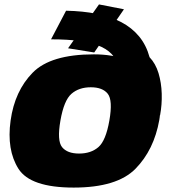

<svg xmlns="http://www.w3.org/2000/svg" viewBox="-20 -844 766 869"><path d="M313.5 5Q509.5 5 593.2 -80.2Q677 -165.5 701 -301Q719.5 -406.5 646.2 -502.2Q573 -598 405 -598Q209 -598 127.8 -515Q46.5 -432 28 -298.5Q9.5 -165.5 63.5 -80.2Q117.5 5 313.5 5ZM338 -149Q284.5 -149 261 -178Q237.5 -207 253.5 -298.5Q269.5 -390 303.5 -419.5Q337.5 -449 391 -449Q444.5 -449 467.8 -419.5Q491 -390 475 -298.5Q459 -207 425.2 -178Q391.5 -149 338 -149ZM704.5 -322Q713.5 -370.5 712 -420Q710.5 -469.5 697.5 -512.8Q684.5 -556 657 -585Q642 -640 609.5 -679.2Q577 -718.5 528.8 -743.8Q480.5 -769 417.8 -781.5Q355 -794 279 -795.5L211 -666Q287.5 -666 344 -658Q400.5 -650 438.8 -632Q477 -614 497.5 -584.5Q518 -555 522.8 -512Q527.5 -469 517 -411ZM406.5 -606.5 541 -802 428 -824 288 -625.5Z"/></svg>

Font: Anybody UltraCondensed Thin Black
Style: Italic
Weight: 900
Italic angle: -10°
Version: Version 1.111